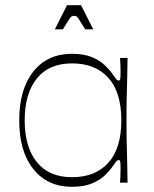

<svg xmlns="http://www.w3.org/2000/svg" viewBox="-20 -703 594 739"><path d="M257 16Q163 16 108.5 -52Q54 -120 54 -240Q54 -360 108.5 -428Q163 -496 257 -496Q303 -496 334 -483Q365 -470 384 -451.5Q403 -433 413 -418Q424 -402 428 -397.5Q432 -393 437 -393Q442 -393 443 -400.5Q444 -408 444 -430Q444 -439 443.5 -452.5Q443 -466 442 -480H471Q470 -414 469 -376.5Q468 -339 467.5 -317.5Q467 -296 467 -280Q467 -264 467 -240Q467 -216 467 -200Q467 -184 467.5 -162.5Q468 -141 469 -103.5Q470 -66 471 0H442Q443 -14 443.5 -28Q444 -42 444 -53Q444 -73 443 -80Q442 -87 437 -87Q432 -87 428 -82.5Q424 -78 413 -62Q403 -47 384 -28.5Q365 -10 334 3Q303 16 257 16ZM257 -21Q347 -21 397 -76.5Q447 -132 447 -240Q447 -348 397 -403.5Q347 -459 257 -459Q168 -459 121.5 -400.5Q75 -342 75 -240Q75 -138 121.5 -79.5Q168 -21 257 -21ZM191 -590 238 -683H292L339 -590H308Q292 -616 285 -627Q278 -638 274.5 -640Q271 -642 265 -642Q260 -642 256 -640Q252 -638 245 -627Q238 -616 222 -590Z"/></svg>

Font: Ojuju ExtraLight
Style: Regular
Weight: 200
Designer: Chisaokwu Joboson, Mirko Velimirovic
Foundry: Udi Foundry
Version: Version 1.000